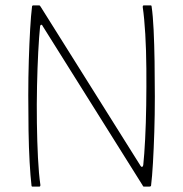

<svg xmlns="http://www.w3.org/2000/svg" viewBox="-20 -693 680 713"><path d="M502 -77Q504 -73 507.5 -73.5Q511 -74 512 -80Q516 -118 519 -176.5Q522 -235 523 -302.5Q524 -370 523.5 -438.5Q523 -507 519.5 -566.5Q516 -626 510 -667Q510 -673 514 -673H539Q541 -673 542 -672Q543 -671 543 -669Q548 -635 550.5 -582Q553 -529 554 -465Q555 -401 555 -333.5Q555 -266 553 -203Q551 -140 548 -88Q545 -36 541 -4Q541 -2 539 -1Q537 0 535 0H515Q511 0 510 -4L138 -597Q137 -601 133.5 -601Q130 -601 129 -596Q125 -558 122 -500Q119 -442 117.5 -373.5Q116 -305 117 -236Q118 -167 121 -107Q124 -47 130 -6Q130 0 126 0H101Q99 0 98 -1Q97 -2 97 -4Q93 -38 90 -91Q87 -144 86 -207.5Q85 -271 85 -338.5Q85 -406 87 -469.5Q89 -533 92 -585Q95 -637 99 -669Q99 -671 100.5 -672Q102 -673 103 -673H126Q128 -673 131 -668Z"/></svg>

Font: Glory Thin
Style: Regular
Weight: 100
Designer: Robert Leuschke
Foundry: Robert Leuschke
Version: Version 1.011